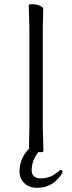

<svg xmlns="http://www.w3.org/2000/svg" viewBox="-20 -720 344 915"><path d="M73 97Q73 34 120 -13L118 -16Q118 -17 118 -18L120 -107V-589L117 -695Q117 -700 133.5 -700Q150 -700 168 -693.5Q186 -687 186 -677L184 -588V-106L187 0Q187 5 173 5H163L161 7Q131 46 131 92Q131 130 175.5 130Q220 130 254 100H255Q264 90 271 90Q278 90 278 98Q278 106 262 125Q222 175 157 175Q119 175 96 153Q73 131 73 97Z"/></svg>

Font: LXGW WenKai Lite Light
Style: Regular
Weight: 300
Designer: LXGW / Fontworks Inc.
Foundry: LXGW / Fontworks Inc.
Version: Version 1.511; March 25, 2025